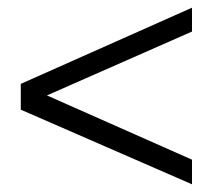

<svg xmlns="http://www.w3.org/2000/svg" viewBox="-20 -564 570 499"><path d="M479 -85 34 -279V-346L479 -544V-482L102 -316L479 -149Z"/></svg>

Font: Lora
Style: Regular
Weight: 400
Designer: Olga Karpushina, Alexei Vanyashin (Cyrillic)
Foundry: Cyreal
Version: Version 3.005; ttfautohint (v1.8.4.7-5d5b)